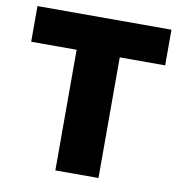

<svg xmlns="http://www.w3.org/2000/svg" viewBox="-81 -804 833 880"><g transform="rotate(10 335.0 -364.0)"><path d="M22.9 -561.5V-727.5H646.5V-561.5H435.1V0H234.4V-561.5Z"/></g></svg>

Font: Inter 24pt Black
Style: Regular
Weight: 900
Designer: Rasmus Andersson
Foundry: rsms
Version: Version 4.001;git-66647c0bb